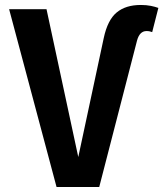

<svg xmlns="http://www.w3.org/2000/svg" viewBox="-20 -746 655 766"><path d="M587.2 -617.9Q582.1 -620 576.7 -621Q571.3 -622.1 564.6 -622.1Q536.9 -622.1 526.7 -584.1L375.9 0H205.6L16.4 -709.2H165.6L292.3 -119.5L393.8 -593.8Q409.2 -666.2 445.4 -696.2Q481.5 -726.2 541.5 -726.2Q564.1 -726.2 581.8 -722.6Q599.5 -719 611.8 -714.4Z"/></svg>

Font: Fira Code SemiBold
Style: Regular
Weight: 600
Designer: Carrois Corporate, Edenspiekermann AG, Nikita Prokopov
Foundry: Carrois Corporate, Edenspiekermann AG, Nikita Prokopov
Version: Version 6.002